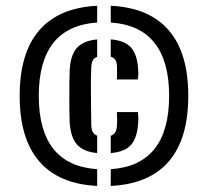

<svg xmlns="http://www.w3.org/2000/svg" viewBox="-20 -624 703 649"><path d="M46.5 -300Q46.5 -444.9 112.6 -521.4Q178.7 -598 308.4 -604.5V-547.8Q210 -541.3 160.5 -479.2Q111.1 -417.1 111.1 -300Q111.1 -182.9 160.5 -120.8Q210 -58.7 308.4 -52.2V4.5Q178.7 -2 112.6 -78.6Q46.5 -155.1 46.5 -300ZM215.5 -210.4Q214.8 -226.4 214.5 -249.6Q214.3 -272.9 214.3 -298.5Q214.3 -324.1 214.6 -347.3Q215 -370.4 215.5 -385.7Q217.9 -437.1 239.8 -461.8Q261.7 -486.5 308.4 -490.7V-431.8Q298.2 -428.3 293.6 -419.8Q289 -411.2 288.5 -395.8Q287.2 -366.2 287.2 -332.1Q287.3 -298.1 287.8 -264.2Q288.3 -230.4 288.5 -201.9Q288.9 -186.2 293.6 -177.8Q298.2 -169.3 308.4 -165.6V-106.7Q262.3 -110.7 240.6 -135.1Q218.8 -159.4 215.5 -210.4ZM354.4 4.5V-52.2Q452.5 -58.5 502.1 -120.5Q551.7 -182.5 551.7 -300Q551.7 -417.1 502.1 -479.3Q452.5 -541.5 354.4 -547.8V-604.5Q484.3 -598.2 550.4 -521.7Q616.4 -445.1 616.4 -300Q616.4 -154.9 550.5 -78.3Q484.5 -1.8 354.4 4.5ZM354.4 -106.5V-165.1Q364.9 -168.6 369.9 -177.3Q374.9 -186 375.4 -201.9Q376.1 -211.7 376.1 -220.3Q376.1 -229 375.1 -245.1H446Q447.2 -236.2 447.5 -228.2Q447.8 -220.1 447 -209.6Q444.3 -159.1 423.3 -134.8Q402.2 -110.5 354.4 -106.5ZM354.4 -490.9Q402.5 -486.9 423.4 -462.8Q444.3 -438.6 447 -389.2Q447.8 -379.8 447.4 -370.8Q447 -361.8 446 -355.3H375.1Q376.1 -364.8 375.7 -376.7Q375.4 -388.6 375.4 -396.6Q375.4 -412.2 370.5 -420.5Q365.7 -428.8 354.4 -432.3Z"/></svg>

Font: Big Shoulders Stencil Text Thin
Style: Regular
Weight: 100
Designer: Patric King
Foundry: XO Type Co
Version: Version 2.001